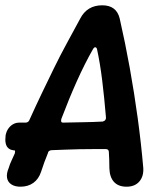

<svg xmlns="http://www.w3.org/2000/svg" viewBox="-29 -700 613 725"><path d="M48 5Q27 5 13.5 -4Q0 -13 -2.5 -29Q-5 -45 4 -66Q8 -80 14.5 -93.5Q21 -107 27 -121Q28 -126 28 -129Q28 -132 26 -132Q25 -132 23.5 -132Q22 -132 20 -133Q10 -134 2.5 -140.5Q-5 -147 -7.5 -159Q-10 -171 -8 -186V-188Q-5 -204 2.5 -214.5Q10 -225 20.5 -231Q31 -237 44 -237H68Q73 -237 77 -240Q81 -243 83 -249Q106 -300 129 -348Q152 -396 175 -443Q198 -490 223 -536Q248 -582 274 -630Q300 -680 357 -680Q411 -680 423 -630Q444 -538 461 -443.5Q478 -349 491 -254Q504 -159 512 -66Q514 -34 497 -14.5Q480 5 449 5Q418 5 401.5 -13Q385 -31 384 -65Q384 -80 383.5 -95.5Q383 -111 382 -127Q381 -137 371 -137Q344 -137 319 -137Q294 -137 269.5 -136.5Q245 -136 220 -135Q195 -134 167 -133Q162 -133 157.5 -130.5Q153 -128 152 -122Q145 -105 138.5 -87.5Q132 -70 126 -51Q117 -24 97 -9.5Q77 5 48 5ZM209 -237Q247 -238 284.5 -238.5Q322 -239 359 -241Q366 -243 369 -247.5Q372 -252 371 -258Q365 -330 357 -395.5Q349 -461 337 -516Q335 -521 331 -521.5Q327 -522 323 -516Q291 -460 261 -393Q231 -326 203 -252Q201 -246 202 -241.5Q203 -237 209 -237Z"/></svg>

Font: Winky Sans Medium
Style: Italic
Weight: 500
Italic angle: -8.97852°
Designer: Simon Atzbach
Foundry: typofactur
Version: Version 1.205